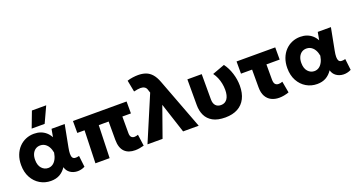

<svg xmlns="http://www.w3.org/2000/svg" viewBox="-47 -1408 3828 2064"><g transform="rotate(-20 1867.5 -376.0)"><path d="M273.5 15Q206 15 150 -18Q94 -51 60.8 -111.8Q27.5 -172.5 27.5 -255Q27.5 -317 46.5 -367Q65.5 -417 99 -452.2Q132.5 -487.5 176.5 -506.2Q220.5 -525 271.5 -525Q312 -525 346.2 -512.8Q380.5 -500.5 407.2 -477Q434 -453.5 452 -419.5L468.5 -510H619L571 -260Q562.5 -217 562.5 -189Q562.5 -161 571.2 -146.5Q580 -132 598.8 -129.5Q617.5 -127 646.5 -134.5L661.5 -5.5Q615.5 17 570.5 14.5Q525.5 12 492 -12Q458.5 -36 447 -78.5Q416 -32 373.8 -8.5Q331.5 15 273.5 15ZM292 -126Q321 -126 344.2 -141.5Q367.5 -157 383.8 -187Q400 -217 407 -260.5Q404 -277.5 398.2 -295.2Q392.5 -313 383 -329Q373.5 -345 360.2 -357.2Q347 -369.5 330 -376.8Q313 -384 291.5 -384Q261 -384 237.8 -368.5Q214.5 -353 201.2 -324.2Q188 -295.5 188 -256Q188 -193.5 218.5 -159.8Q249 -126 292 -126ZM268.5 -585 337.5 -767H501L417 -585Z M1235.5 14.5Q1198.5 14.5 1168.5 4.2Q1138.5 -6 1116.8 -27.5Q1095 -49 1083.5 -83Q1072 -117 1072 -164.5V-373.5H959L947.5 0H785L796.5 -373.5H713.5V-510H1327V-373.5H1229V-185Q1229 -152 1242 -137.8Q1255 -123.5 1277.5 -123.5Q1287.5 -123.5 1298 -125.8Q1308.5 -128 1319.5 -132L1337.5 -1Q1310.5 6.5 1285 10.5Q1259.5 14.5 1235.5 14.5Z M1380.5 0 1598 -513 1586.5 -548Q1580 -572.5 1561 -583.8Q1542 -595 1516.5 -595Q1501 -595 1481.2 -591.8Q1461.5 -588.5 1439.5 -583.5L1414 -716Q1444 -726 1478 -730.5Q1512 -735 1539.5 -735Q1588.5 -735 1627.2 -720.8Q1666 -706.5 1695.5 -673Q1725 -639.5 1747 -581L1966.5 0H1788L1675.5 -345L1553 0Z M2269 15Q2180 15 2126 -15.2Q2072 -45.5 2047.2 -97.5Q2022.5 -149.5 2022.5 -215V-510H2186.5V-221.5Q2186.5 -175 2208.2 -150.8Q2230 -126.5 2269.5 -126.5Q2293.5 -126.5 2311.5 -136.2Q2329.5 -146 2341.8 -163.8Q2354 -181.5 2360.2 -207.2Q2366.5 -233 2366.5 -265Q2366.5 -303 2359.2 -339Q2352 -375 2338 -408Q2324 -441 2303 -469.5L2444.5 -521.5Q2485 -467 2507.2 -396Q2529.5 -325 2529.5 -254.5Q2529.5 -169 2499.2 -109Q2469 -49 2411 -17.2Q2353 14.5 2269 15Z M2884.5 14Q2834.5 14 2795.5 -5.5Q2756.5 -25 2734.2 -65.2Q2712 -105.5 2712 -168V-370.5H2585V-510H3027.5V-370.5H2876V-198.5Q2876 -159.5 2889.8 -143.8Q2903.5 -128 2928.5 -128Q2939 -128 2950 -130.2Q2961 -132.5 2973 -137L2996.5 -6.5Q2968 3.5 2939.5 8.8Q2911 14 2884.5 14Z M3319 15Q3251.5 15 3195.5 -18Q3139.5 -51 3106.2 -111.8Q3073 -172.5 3073 -255Q3073 -317 3092 -367Q3111 -417 3144.5 -452.2Q3178 -487.5 3222 -506.2Q3266 -525 3317 -525Q3357.5 -525 3391.8 -512.8Q3426 -500.5 3452.8 -477Q3479.5 -453.5 3497.5 -419.5L3514 -510H3664.5L3616.5 -260Q3608 -217 3608 -189Q3608 -161 3616.8 -146.5Q3625.5 -132 3644.2 -129.5Q3663 -127 3692 -134.5L3707 -5.5Q3661 17 3616 14.5Q3571 12 3537.5 -12Q3504 -36 3492.5 -78.5Q3461.5 -32 3419.2 -8.5Q3377 15 3319 15ZM3337.5 -126Q3366.5 -126 3389.8 -141.5Q3413 -157 3429.2 -187Q3445.5 -217 3452.5 -260.5Q3449.5 -277.5 3443.8 -295.2Q3438 -313 3428.5 -329Q3419 -345 3405.8 -357.2Q3392.5 -369.5 3375.5 -376.8Q3358.5 -384 3337 -384Q3306.5 -384 3283.2 -368.5Q3260 -353 3246.8 -324.2Q3233.5 -295.5 3233.5 -256Q3233.5 -193.5 3264 -159.8Q3294.5 -126 3337.5 -126Z"/></g></svg>

Font: Geologica Roman
Style: Bold
Weight: 700
Designer: Sindre Bremnes, Frode Helland
Foundry: Monokrom Skriftforlag AS
Version: Version 1.010;gftools[0.9.28]